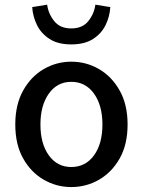

<svg xmlns="http://www.w3.org/2000/svg" viewBox="-20 -776 602 809"><path d="M280.3 12.2Q218.3 12.2 164.3 -18.8Q110.4 -49.8 77.4 -108.6Q44.4 -167.5 44.4 -251.5Q44.4 -335 77.4 -394.3Q110.4 -453.6 164.3 -484.9Q218.3 -516.1 280.3 -516.1Q343.3 -516.1 397.2 -484.9Q451.2 -453.6 484.4 -394.3Q517.6 -335 517.6 -251.5Q517.6 -167.5 484.4 -108.6Q451.2 -49.8 397.2 -18.8Q343.3 12.2 280.3 12.2ZM280.3 -72.3Q340.3 -72.3 376 -121.3Q411.6 -170.4 411.6 -251.5Q411.6 -332 376 -381.6Q340.3 -431.2 280.3 -431.2Q221.2 -431.2 185.8 -381.6Q150.4 -332 150.4 -251.5Q150.4 -170.4 185.8 -121.3Q221.2 -72.3 280.3 -72.3ZM280.3 -588.9Q224.6 -588.9 189.2 -611.6Q153.8 -634.3 136 -670.2Q118.2 -706.1 115.7 -746.1L178.7 -756.3Q183.6 -718.3 208.3 -687.3Q232.9 -656.2 280.3 -656.2Q327.6 -656.2 352.3 -687.3Q377 -718.3 381.8 -756.3L444.8 -746.1Q442.4 -706.1 424.8 -670.2Q407.2 -634.3 371.8 -611.6Q336.4 -588.9 280.3 -588.9Z"/></svg>

Font: Akatab SemiBold
Style: Regular
Weight: 600
Designer: SIL Global
Foundry: SIL Global
Version: Version 4.100